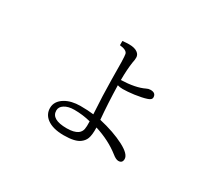

<svg xmlns="http://www.w3.org/2000/svg" viewBox="-123 -854 1245 1117"><g transform="rotate(30 500.0 -295.5)"><path d="M522.9 -416Q620.1 -419.4 674.8 -446.3Q687.5 -453.1 701.7 -453.1Q737.8 -453.1 737.8 -422.9Q737.8 -405.8 710 -397.9Q684.1 -389.2 633.3 -381.8Q588.9 -376 558.1 -376Q538.1 -376 522.9 -380.9Q525.9 -256.8 535.2 -155.8Q635.7 -132.8 706.1 -96.2Q772 -61.5 772 -28.8Q772 -1 745.1 -1Q728.5 -1 704.1 -21Q633.8 -76.2 538.1 -106Q539.6 -56.2 529.8 -30.8Q522 -10.7 502.9 3.9Q472.2 28.8 395 28.8Q321.3 28.8 281.2 -1.5Q247.1 -27.8 247.1 -69.8Q247.1 -115.2 293.9 -143.6Q335 -168 396 -168Q446.3 -168 483.9 -163.1Q476.1 -287.1 475.1 -391.1Q475.1 -539.6 470.2 -561Q464.8 -584 417 -588.9V-617.2Q442.9 -620.1 460.9 -620.1Q500 -620.1 519.5 -604.5Q535.2 -592.3 535.2 -573.2Q535.2 -556.6 531.2 -541Q522.9 -486.8 522.9 -416ZM485.8 -117.2Q431.6 -130.9 376 -130.9Q335.4 -130.9 310.1 -114.7Q286.1 -99.6 286.1 -75.2Q286.1 -15.1 390.1 -15.1Q438.5 -15.1 462.9 -32.2Q480 -44.9 483.9 -65.4Q487.3 -81.1 485.8 -117.2Z"/></g></svg>

Font: I.MingCP
Style: Regular
Weight: 400
Designer: I.Font Project
Version: Version 8.000; Sep 06, 2022